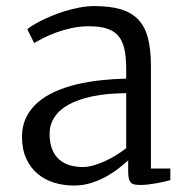

<svg xmlns="http://www.w3.org/2000/svg" viewBox="-20 -586 597 618"><path d="M139.6 -155.8Q139.6 -126 147.9 -105.5Q156.2 -85 170.9 -72.3Q185.5 -59.6 205.1 -54Q224.6 -48.3 247.6 -48.3Q262.7 -48.3 280.5 -53.5Q298.3 -58.6 316.9 -66.9Q335.4 -75.2 353.3 -86.2Q371.1 -97.2 386.2 -108.9V-286.1Q323.7 -285.6 277.3 -275.9Q231 -266.1 200.4 -249Q169.9 -231.9 154.8 -208Q139.6 -184.1 139.6 -155.8ZM50.8 -146Q50.8 -180.7 64.2 -208Q77.6 -235.4 101.1 -255.9Q124.5 -276.4 156.5 -290.8Q188.5 -305.2 225.8 -314.2Q263.2 -323.2 304 -327.6Q344.7 -332 386.2 -333V-364.3Q386.2 -401.4 380.6 -427.5Q375 -453.6 361.3 -470Q347.7 -486.3 324.5 -493.9Q301.3 -501.5 266.1 -501.5Q236.8 -501.5 210.2 -495.6Q183.6 -489.7 160.9 -481.4Q138.2 -473.1 120.1 -463.9Q102.1 -454.6 90.3 -447.8H89.8L67.9 -491.7Q72.3 -496.1 83.7 -503.4Q95.2 -510.7 111.6 -519Q127.9 -527.3 148.2 -535.6Q168.5 -543.9 190.9 -550.8Q213.4 -557.6 237.1 -562Q260.7 -566.4 283.7 -566.4Q334.5 -566.4 369.4 -555.9Q404.3 -545.4 425.8 -522.2Q447.3 -499 456.5 -462.4Q465.8 -425.8 465.8 -373V-43.5H528.3V-6.3Q520 -3.9 508.5 -1.2Q497.1 1.5 484.4 3.7Q471.7 5.9 458.7 7.6Q445.8 9.3 434.6 9.3Q423.8 9.3 415.8 8.3Q407.7 7.3 402.6 2.9Q397.5 -1.5 395 -10Q392.6 -18.6 392.6 -33.2V-69.8Q383.3 -61.5 366.7 -47.9Q350.1 -34.2 327.6 -21Q305.2 -7.8 277.3 1.7Q249.5 11.2 217.8 11.2Q184.6 11.2 154.3 2Q124 -7.3 101.1 -26.6Q78.1 -45.9 64.5 -75.4Q50.8 -105 50.8 -146Z"/></svg>

Font: MerriweatherLight
Style: Regular
Weight: 300
Designer: Eben Sorkin ( sorkintype@gmail.com )
Foundry: Eben Sorkin
Version: Version 1.055; ttfautohint (v1.4.1)